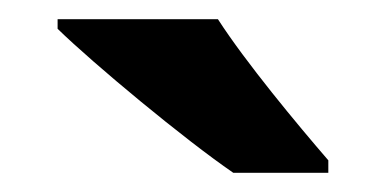

<svg xmlns="http://www.w3.org/2000/svg" viewBox="-20 -786 402 200"><path d="M207 -766H40V-756C78 -719 172 -641 223 -606H322V-619C290 -656 236 -721 207 -766Z"/></svg>

Font: Noto Sans Gunjala Gondi
Style: Bold
Weight: 700
Designer: Ek Type
Foundry: Ek Type
Version: Version 1.004